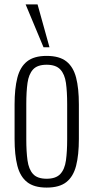

<svg xmlns="http://www.w3.org/2000/svg" viewBox="-20 -840 423 869"><path d="M191 9Q134 9 102.5 -16Q71 -41 58.5 -90Q46 -139 46 -211V-367Q46 -439 58.5 -488Q71 -537 102.5 -562Q134 -587 191 -587Q249 -587 280.5 -562Q312 -537 324.5 -488.5Q337 -440 337 -367V-211Q337 -139 324.5 -90Q312 -41 280.5 -16Q249 9 191 9ZM191 -31Q233 -31 253 -52.5Q273 -74 278.5 -114Q284 -154 284 -209V-369Q284 -425 278.5 -464.5Q273 -504 253 -525.5Q233 -547 191 -547Q149 -547 129.5 -525.5Q110 -504 104.5 -464.5Q99 -425 99 -369V-209Q99 -154 104.5 -114Q110 -74 129.5 -52.5Q149 -31 191 -31ZM177 -626 96 -820H150L204 -626Z"/></svg>

Font: Oswald ExtraLight
Style: Regular
Weight: 250
Designer: Vernon Adams
Foundry: Vernon Adams
Version: Version 4.100; ttfautohint (v1.8.1.43-b0c9)